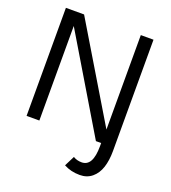

<svg xmlns="http://www.w3.org/2000/svg" viewBox="-155 -774 982 1102"><g transform="rotate(20 336.0 -223.0)"><path d="M512.5 20V0H480.5L135 -577.5V0H57V-660H168L514.5 -83V-660H592V20Q592 77.5 578 120.5Q564 163.5 533.5 189Q503 214.5 459 214.5Q404.5 214.5 361.5 191L393 128.5Q415 142.5 444.5 142.5Q512.5 142.5 512.5 20Z"/></g></svg>

Font: League Spartan
Style: Regular
Weight: 350
Foundry: The League of Moveable Type
Version: Version 2.002